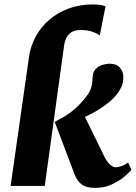

<svg xmlns="http://www.w3.org/2000/svg" viewBox="-20 -858 626 886"><path d="M29 0 113.5 -593Q120.5 -645 144.8 -689.5Q169 -734 208 -767.2Q247 -800.5 297.5 -819Q348 -837.5 408 -837.5Q425 -837.5 440.8 -835.5Q456.5 -833.5 467 -829L440.5 -694.5Q422 -707 400.8 -713.2Q379.5 -719.5 352.5 -719.5Q330 -719.5 314.2 -711.8Q298.5 -704 288.8 -687.8Q279 -671.5 275.5 -645.5L186.5 0ZM420 9Q378 9 356.8 -7.2Q335.5 -23.5 324.5 -52.5L232.5 -295.5Q257 -308.5 279.8 -322Q302.5 -335.5 327 -356.8Q351.5 -378 379 -413.5Q394 -432 400.5 -453.2Q407 -474.5 407 -497.5Q407.5 -523.5 420.2 -538Q433 -552.5 451.5 -558.2Q470 -564 486 -564Q517.5 -564 533.2 -545.8Q549 -527.5 549 -503Q549.5 -476 540 -456.2Q530.5 -436.5 519 -422.5Q506 -406 488.8 -391.2Q471.5 -376.5 452.2 -363.2Q433 -350 412.8 -339Q392.5 -328 372 -318.5L463.5 -131.5Q475.5 -108.5 489 -97.2Q502.5 -86 515 -86Q524 -86 540.5 -91.5Q557 -97 571 -108L586.5 -75Q577.5 -63 553.5 -42.8Q529.5 -22.5 495.5 -6.8Q461.5 9 420 9Z"/></svg>

Font: Merriweather 28pt Black
Style: Italic
Weight: 900
Italic angle: -7.8°
Version: Version 2.101